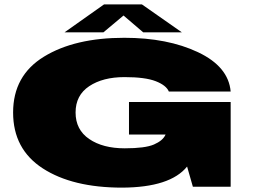

<svg xmlns="http://www.w3.org/2000/svg" viewBox="-20 -855 1174 879"><path d="M539 4Q759.5 3 836.5 -92.5L863 0H1036V-388H570.5V-239H738L737 -237Q725 -211 684.8 -193.5Q644.5 -176 551 -176Q451 -176 388.5 -218.5Q326 -261 326 -340Q326 -419 388.5 -460.5Q451 -502 550 -502Q645 -502 693 -483.2Q741 -464.5 753 -436H1036Q1026 -550 886.5 -616Q747 -682 549 -682Q322 -682 181 -595.5Q40 -509 40 -340Q40 -172 176 -84Q312 4 539 4ZM275.5 -707H453.5L545.5 -784L635.5 -707H812.5L629.5 -835H456.5Z"/></svg>

Font: Anybody ExtraExpanded Black
Style: Regular
Weight: 900
Width: 8
Version: Version 1.113;gftools[0.9.25]